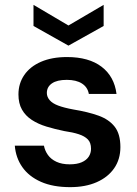

<svg xmlns="http://www.w3.org/2000/svg" viewBox="-20 -759 566 791"><path d="M269 12Q198 12 148.5 -10Q99 -32 72 -70.5Q45 -109 41 -159H161Q165 -138 177.5 -120.5Q190 -103 212.5 -92.5Q235 -82 267 -82Q297 -82 316.5 -90.5Q336 -99 345.5 -113.5Q355 -128 355 -146Q355 -171 342 -184.5Q329 -198 304.5 -206Q280 -214 245 -219Q206 -227 171.5 -237.5Q137 -248 111 -265Q85 -282 70.5 -307.5Q56 -333 56 -370Q56 -415 80 -450Q104 -485 149 -504.5Q194 -524 256 -524Q346 -524 398.5 -484Q451 -444 460 -372H346Q341 -400 317.5 -415Q294 -430 255 -430Q215 -430 194 -415.5Q173 -401 173 -376Q173 -360 184.5 -346.5Q196 -333 220 -324Q244 -315 282 -308Q343 -298 386 -282.5Q429 -267 452.5 -237Q476 -207 476 -153Q476 -103 450.5 -66Q425 -29 378.5 -8.5Q332 12 269 12ZM262 -571 118 -652V-739L262 -654L407 -739V-652Z"/></svg>

Font: DM Sans 12pt SemiBold
Style: Regular
Weight: 600
Version: Version 4.004;gftools[0.9.30]